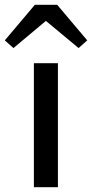

<svg xmlns="http://www.w3.org/2000/svg" viewBox="-45 -779 383 799"><path d="M-25 -611 100 -759H193L318 -611L282 -579L146 -692L11 -579ZM196 0H96V-516H196Z"/></svg>

Font: Voces
Style: Regular
Weight: 400
Designer: Ana Paula Megda, Pablo Ugerman
Foundry: Ana Paula Megda, Pablo Ugerman
Version: Version 1.003